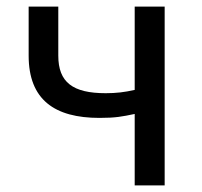

<svg xmlns="http://www.w3.org/2000/svg" viewBox="-20 -563 612 583"><path d="M389 0H480V-543H389V-290C358 -283 333 -280 301 -280C201 -280 157 -313 157 -394V-543H67V-394C67 -260 146 -205 282 -205C331 -205 351 -209 389 -217Z"/></svg>

Font: Noto Sans CJK TC Regular
Style: Regular
Weight: 400
Designer: Ryoko NISHIZUKA (kana & ideographs); Paul D. Hunt (Latin, Greek & Cyrillic); Wenlong ZHANG (bopomofo); Sandoll Communica
Foundry: Adobe Systems Incorporated
Version: Version 1.001;PS 1.001;hotconv 1.0.78;makeotf.lib2.5.61930